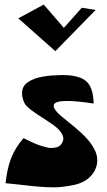

<svg xmlns="http://www.w3.org/2000/svg" viewBox="-20 -797 459 825"><path d="M391.1 -754.4 217.8 -577.1 58.6 -718.3 168 -777.3 254.4 -677.2 331.5 -763.7ZM81.1 -203.6Q81.5 -203.6 94.5 -197Q107.4 -190.4 112.8 -188Q118.2 -185.5 132.8 -179.2Q147.5 -172.9 155.8 -170.7Q164.1 -168.5 177.5 -164.6Q190.9 -160.6 200 -161.1Q209 -161.6 219 -163.1Q229 -164.6 236.3 -170.4Q243.7 -176.3 248 -185.1Q257.3 -203.1 245.8 -222.4Q234.4 -241.7 210.7 -258.8Q187 -275.9 161.1 -292Q135.3 -308.1 112.5 -325.4Q89.8 -342.8 84 -356.4Q74.7 -377.9 74.7 -395.3Q74.7 -412.6 81.3 -424.3Q87.9 -436 101.6 -445.1Q115.2 -454.1 130.1 -459.2Q145 -464.4 164.8 -467.8Q184.6 -471.2 200 -472.4Q215.3 -473.6 233.4 -474.1Q311 -477.1 345.9 -451.7Q380.9 -426.3 382.3 -352.1Q231.9 -375 213.4 -350.6Q201.2 -334.5 242.2 -298.8Q250.5 -291.5 267.8 -277.6Q285.2 -263.7 298.1 -253.2Q311 -242.7 328.1 -226.8Q345.2 -210.9 356.9 -197.5Q368.7 -184.1 379.4 -166.7Q390.1 -149.4 394.5 -133.5Q398.9 -117.7 397.5 -99.4Q396 -81.1 386.7 -63.5Q374.5 -40.5 352.5 -25.1Q330.6 -9.8 301.8 -3.2Q272.9 3.4 243.2 6.3Q213.4 9.3 177.5 7.1Q141.6 4.9 113.5 2Q85.4 -1 52.7 -4.9Q20 -8.8 3.9 -9.8Q10.3 -70.8 27.1 -115.5Q43.9 -160.2 81.1 -203.6Z"/></svg>

Font: Some Time Later
Style: Regular
Weight: 400
Version: Version 003.300